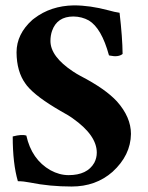

<svg xmlns="http://www.w3.org/2000/svg" viewBox="-20 -678 544 708"><path d="M420.9 -630.9Q431.6 -539.1 432.1 -479Q416.5 -466.3 384.8 -473.1Q382.8 -473.6 381.8 -474.1Q354.5 -574.2 307.6 -602.5Q282.2 -616.7 251 -617.2Q190.4 -617.2 171.9 -564Q166 -546.9 166 -526.9Q166 -469.7 249 -414.6Q263.7 -404.8 276.9 -397.9Q368.2 -350.6 411.1 -304.2Q462.9 -246.1 462.9 -184.1Q461.9 -105.5 395 -44.4Q333.5 9.8 244.1 9.8Q163.1 9.8 90.8 -4.9Q66.4 -9.8 45.9 -9.8Q26.9 -74.7 26.9 -174.8Q61 -183.6 77.1 -178.2Q96.7 -89.8 166 -50.3Q199.2 -32.2 232.9 -32.2Q301.8 -32.2 327.6 -77.6Q336.9 -95.2 336.9 -115.2Q336.9 -179.2 248 -241.7Q246.6 -242.7 246.1 -243.2Q234.4 -251.5 203.1 -269Q113.3 -320.8 79.6 -361.8Q76.2 -365.7 74.2 -369.1Q41.5 -413.6 41 -484.9Q41 -552.7 99.6 -605Q103 -607.9 106 -609.9Q167 -656.7 252 -658.2Q312 -658.2 379.4 -640.1Q403.3 -633.3 420.9 -630.9Z"/></svg>

Font: Linux Libertine O
Style: Bold
Weight: 700
Designer: Philipp H. Poll
Foundry: Philipp H. Poll
Version: Version 5.0.0